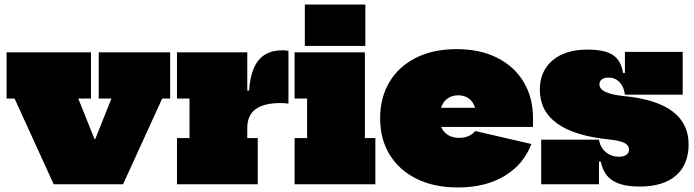

<svg xmlns="http://www.w3.org/2000/svg" viewBox="-20 -810 3049 844"><path d="M414 -580H728V-377H693L521 0H216L44 -377H9V-580H380V-377H324L475 0L351 -199H443L319 0L470 -377H414Z M1067 -203H1113V0H758V-203H813V-377H758V-580H1067ZM1248 -354Q1242 -355.5 1234.5 -356.2Q1227 -357 1214 -357Q1140 -357 1103.5 -330Q1067 -303 1067 -248L1033 -412H1075Q1079 -471 1095.8 -510.2Q1112.5 -549.5 1143.8 -569.2Q1175 -589 1223 -589Q1230.5 -589 1236.8 -588.2Q1243 -587.5 1248 -586Z M1584 -203H1630V0H1275V-203H1330V-377H1275V-580H1584ZM1320 -790H1586V-608H1320Z M1993 14Q1888 14 1811.2 -24Q1734.5 -62 1692.8 -130.2Q1651 -198.5 1651 -290Q1651 -381 1692 -449.5Q1733 -518 1808.5 -556Q1884 -594 1987 -594Q2090 -594 2165.5 -556Q2241 -518 2282 -449.5Q2323 -381 2323 -290Q2323 -280.5 2323 -271.2Q2323 -262 2323 -252H2073Q2074 -262.5 2074 -273.5Q2074 -284.5 2074 -295Q2074 -326 2064.2 -347.5Q2054.5 -369 2036.5 -380Q2018.5 -391 1994 -391Q1969 -391 1950.5 -379.2Q1932 -367.5 1922 -345Q1912 -322.5 1912 -290Q1912 -264.5 1922.5 -245.2Q1933 -226 1952.2 -215Q1971.5 -204 1998 -204Q2022 -204 2040.2 -212.2Q2058.5 -220.5 2069 -234L2316 -177Q2282.5 -88 2198.5 -37Q2114.5 14 1993 14ZM1813 -252V-336H2119L2113 -252Z M2792 10Q2740 10 2704.8 -1.5Q2669.5 -13 2649 -37.2Q2628.5 -61.5 2621 -100H2598L2613 -196Q2618.5 -162.5 2642.5 -141.8Q2666.5 -121 2701 -121Q2721.5 -121 2733.2 -129.2Q2745 -137.5 2745 -153Q2745 -171 2725.2 -181.5Q2705.5 -192 2658 -197Q2506.5 -212 2429.8 -266.8Q2353 -321.5 2353 -416Q2353 -497 2408.8 -544.5Q2464.5 -592 2562 -592Q2609.5 -592 2642 -582.8Q2674.5 -573.5 2693.5 -551Q2712.5 -528.5 2719 -489H2742L2727 -394Q2722.5 -429.5 2703 -449.2Q2683.5 -469 2655 -469Q2637 -469 2626 -461.2Q2615 -453.5 2615 -439Q2615 -419 2641 -406.2Q2667 -393.5 2720 -388Q2863.5 -374.5 2935.2 -321.2Q3007 -268 3007 -175Q3007 -86.5 2951.2 -38.2Q2895.5 10 2792 10ZM2359 0V-196H2613V0ZM2727 -394V-582H2981V-394Z"/></svg>

Font: Hepta Slab ExtraLight Black
Style: Regular
Weight: 900
Version: Version 1.102